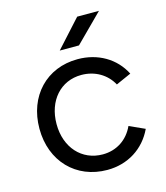

<svg xmlns="http://www.w3.org/2000/svg" viewBox="-107 -782 756 877"><g transform="rotate(-15 270.5 -344.0)"><path d="M293 12C390 12 470 -39 510 -124L437 -157C410 -98 357 -62 291 -62C192 -62 122 -139 122 -250C122 -361 191 -438 289 -438C353 -438 407 -406 435 -354L507 -386C467 -465 387 -512 291 -512C144 -512 41 -404 41 -250C41 -96 145 12 293 12ZM223 -571H314L443 -700H340Z"/></g></svg>

Font: HB Figtree Prototype
Style: Regular
Weight: 400
Designer: Alfredo Marco Pradil
Foundry: Hanken Design Co.®
Version: Version 1.002;Glyphs 3.2 (3228)